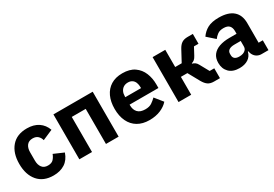

<svg xmlns="http://www.w3.org/2000/svg" viewBox="25 -1234 2777 1943"><g transform="rotate(-30 1413.0 -262.5)"><path d="M281 12Q163 12 99.5 -62.5Q36 -137 36 -263Q36 -389 99.5 -463Q163 -537 281 -537Q361 -537 414.5 -501Q468 -465 491 -400L371 -348Q364 -378 342 -399Q320 -420 281 -420Q236 -420 213 -390.5Q190 -361 190 -311V-213Q190 -164 213 -134Q236 -104 281 -104Q325 -104 346.5 -128Q368 -152 379 -183L494 -133Q468 -58 413 -23Q358 12 281 12Z M586 0V-525H1045V0H897V-410H734V0Z M1402 12Q1322 12 1265.5 -21.5Q1209 -55 1179.5 -117Q1150 -179 1150 -263Q1150 -346 1178.5 -407.5Q1207 -469 1262 -503Q1317 -537 1396 -537Q1483 -537 1536.5 -499.5Q1590 -462 1615 -401Q1640 -340 1640 -269V-225H1303V-217Q1303 -165 1331.5 -134.5Q1360 -104 1419 -104Q1466 -104 1494.5 -123Q1523 -142 1548 -167L1622 -75Q1587 -35 1530.5 -11.5Q1474 12 1402 12ZM1399 -428Q1369 -428 1347.5 -414.5Q1326 -401 1314.5 -377Q1303 -353 1303 -320V-312H1487V-321Q1487 -353 1477.5 -377Q1468 -401 1448.5 -414.5Q1429 -428 1399 -428Z M1745 0V-525H1893V-324H1969L2038 -452Q2059 -491 2085.5 -508Q2112 -525 2154 -525H2215V-410H2162L2117 -326Q2104 -301 2090 -289.5Q2076 -278 2058 -273V-268Q2075 -264 2089.5 -254Q2104 -244 2116 -222L2175 -115H2229V0H2160Q2118 0 2092 -17.5Q2066 -35 2043 -75L1969 -209H1893V0Z M2796 0H2714Q2687 0 2663.5 -13.5Q2640 -27 2626 -53.5Q2612 -80 2612 -117V-130L2644 -92H2608Q2596 -41 2555 -14.5Q2514 12 2454 12Q2375 12 2333 -30.5Q2291 -73 2291 -141Q2291 -197 2318.5 -233Q2346 -269 2396.5 -287Q2447 -305 2516 -305H2599V-338Q2599 -376 2579 -398.5Q2559 -421 2512 -421Q2468 -421 2442 -402Q2416 -383 2399 -359L2311 -437Q2343 -484 2392 -510.5Q2441 -537 2523 -537Q2634 -537 2690.5 -487.5Q2747 -438 2747 -345V-115H2796ZM2599 -221H2527Q2484 -221 2462 -206Q2440 -191 2440 -162V-147Q2440 -119 2458 -105Q2476 -91 2509 -91Q2534 -91 2554 -98Q2574 -105 2586.5 -120Q2599 -135 2599 -159Z"/></g></svg>

Font: IBM Plex Sans
Style: Bold
Weight: 700
Designer: Mike Abbink, Paul van der Laan, Pieter van Rosmalen
Foundry: Bold Monday
Version: Version 3.201